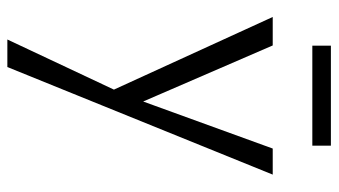

<svg xmlns="http://www.w3.org/2000/svg" viewBox="-214 -394 898 509"><g transform="rotate(90 234.5 -140.0)"><path d="M229.1 30.6 25.5 -414.5H101L259.8 -47.5ZM374.3 -414.5H443.4L158.2 289H85.2L232.9 -25.1ZM101.6 -519.5V-568.7H366.6V-519.5Z"/></g></svg>

Font: Ysabeau
Style: Bold
Weight: 700
Designer: Christian Thalmann (Catharsis Fonts)
Version: Version 2.000;gftools[0.9.27.dev2+g8671c4b]